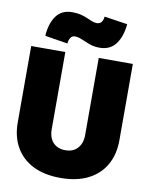

<svg xmlns="http://www.w3.org/2000/svg" viewBox="-100 -1007 851 1092"><g transform="rotate(10 325.0 -461.5)"><path d="M325 12Q232 12 166.5 -21Q101 -54 66.5 -114.5Q32 -175 32 -257V-698H229V-252Q229 -220 240.5 -196.5Q252 -173 274 -160.5Q296 -148 325 -148Q356 -148 377 -160.5Q398 -173 410 -196.5Q422 -220 422 -252V-698H619V-257Q619 -175 584.5 -114.5Q550 -54 484.5 -21Q419 12 325 12ZM232 -748 101 -769Q105 -840 136.5 -884Q168 -928 229 -928Q258 -928 279.5 -922.5Q301 -917 318 -909.5Q335 -902 348.5 -896.5Q362 -891 376 -891Q394 -891 403.5 -903.5Q413 -916 414 -935L548 -915Q542 -844 509.5 -800Q477 -756 416 -756Q383 -756 356.5 -766Q330 -776 308.5 -785.5Q287 -795 268 -795Q251 -795 242.5 -781.5Q234 -768 232 -748Z"/></g></svg>

Font: Azeret Mono ExtraBold
Style: Regular
Weight: 800
Designer: Martin Vácha
Foundry: Displaay
Version: Version 1.002